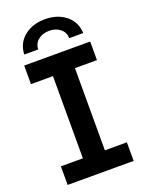

<svg xmlns="http://www.w3.org/2000/svg" viewBox="-166 -980 800 1058"><g transform="rotate(-20 234.5 -450.5)"><path d="M299 -591V-109H428V0H41V-109H170V-591H41V-700H428V-591ZM235 -901Q308 -901 356.5 -862Q405 -823 408 -757H326Q325 -792 299 -812.5Q273 -833 235 -833Q197 -833 171 -812.5Q145 -792 144 -757H62Q65 -823 113.5 -862Q162 -901 235 -901Z"/></g></svg>

Font: Montserrat Alternates SemiBold
Style: Regular
Weight: 600
Designer: Julieta Ulanovsky
Foundry: Julieta Ulanovsky
Version: Version 7.200